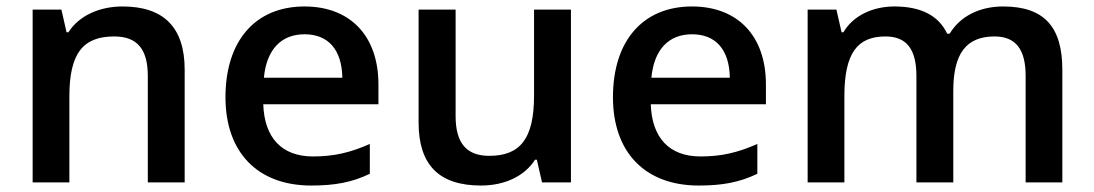

<svg xmlns="http://www.w3.org/2000/svg" viewBox="-20 -570 3418 600"><path d="M557.1 -352.1C557.1 -483.9 492.2 -549.8 362.8 -549.8C290 -549.8 226.6 -520.5 193.8 -469.2H188L171.9 -540H82V0H196.8V-269C196.8 -403.8 239.7 -456.1 336.9 -456.1C409.7 -456.1 441.9 -415.5 441.9 -332V0H557.1Z M952.6 9.8C1026.4 9.8 1079.6 0 1135.7 -26.9V-120.1C1072.8 -92.3 1022 -81.1 958 -81.1C860.8 -81.1 806.2 -139.2 802.7 -244.1H1162.6V-306.2C1162.6 -458 1074.2 -549.8 931.6 -549.8C777.8 -549.8 684.6 -442.4 684.6 -266.1C684.6 -94.2 784.7 9.8 952.6 9.8ZM931.6 -462.9C1004.4 -462.9 1048.3 -416.5 1049.8 -327.1H804.7C813 -415.5 858.9 -462.9 931.6 -462.9Z M1764.2 0V-540H1648.9V-271C1648.9 -135.7 1605 -83 1508.8 -83C1436.5 -83 1403.8 -124.5 1403.8 -207V-540H1288.1V-187C1288.1 -54.7 1352.1 9.8 1482.9 9.8C1558.6 9.8 1620.1 -20.5 1651.9 -70.8H1657.7L1673.8 0Z M2163.6 9.8C2237.3 9.8 2290.5 0 2346.7 -26.9V-120.1C2283.7 -92.3 2232.9 -81.1 2168.9 -81.1C2071.8 -81.1 2017.1 -139.2 2013.7 -244.1H2373.5V-306.2C2373.5 -458 2285.2 -549.8 2142.6 -549.8C1988.8 -549.8 1895.5 -442.4 1895.5 -266.1C1895.5 -94.2 1995.6 9.8 2163.6 9.8ZM2142.6 -462.9C2215.3 -462.9 2259.3 -416.5 2260.7 -327.1H2015.6C2023.9 -415.5 2069.8 -462.9 2142.6 -462.9Z M2959 -286.1C2959 -401.4 2998.5 -456.1 3087.9 -456.1C3154.3 -456.1 3185.1 -415.5 3185.1 -333V0H3299.8V-352.1C3299.8 -485.4 3243.7 -549.8 3114.7 -549.8C3040 -549.8 2979.5 -518.1 2947.8 -464.8H2939.9C2913.1 -521.5 2857.9 -549.8 2774.9 -549.8C2706.5 -549.8 2645.5 -520.5 2615.7 -469.2H2609.9L2593.8 -540H2503.9V0H2618.7V-269C2618.7 -403.3 2658.7 -456.1 2747.1 -456.1C2813.5 -456.1 2843.8 -415.5 2843.8 -333V0H2959Z"/></svg>

Font: Open Sans 600
Style: Regular
Weight: 600
Foundry: Ascender Corporation
Version: Version 1.100;PS 001.100;hotconv 1.0.88;makeotf.lib2.5.64775